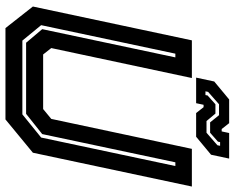

<svg xmlns="http://www.w3.org/2000/svg" viewBox="-100 -780 880 721"><g transform="rotate(90 340.5 -420.0)"><path d="M86 0 5 -103 132 -700H273.5L161 -172L185 -141.5H390L427 -172L539.5 -700H681L554 -103L429 0ZM133 -63.5H410L497 -134L604 -638H590L484 -138L408 -77.5H141L90 -138L196 -638H182L75 -134ZM272 -716 286.5 -784 354 -840H443L465 -812H474L480 -840H576L561.5 -772L494 -716H405L383 -744H374L368 -716ZM323.5 -751H337.5L339 -759L372 -788.5H407L435 -755H479L526 -796L528 -806H514L512.5 -798L479 -768.5H440L413 -802H372L325.5 -761Z"/></g></svg>

Font: Tourney Thin
Style: Italic
Weight: 100
Italic angle: -12°
Designer: Tyler Finck
Foundry: Etcetera Type Co
Version: Version 1.015